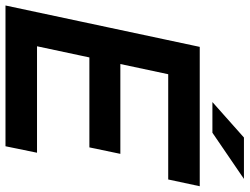

<svg xmlns="http://www.w3.org/2000/svg" viewBox="-124 -764 887 682"><g transform="rotate(90 319.0 -423.5)"><path d="M-2 0 145 -690H266L119 0ZM54 0 77 -112H521L498 0ZM117 -298 140 -408H525L502 -298ZM176 -578 201 -690H640L616 -578ZM341 -735 467 -847H614L450 -735Z"/></g></svg>

Font: Radio Canada Big Medium
Style: Italic
Weight: 500
Italic angle: -12°
Designer: Étienne Aubert Bonn
Foundry: Coppers and Brasses
Version: Version 1.001